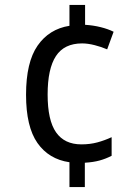

<svg xmlns="http://www.w3.org/2000/svg" viewBox="-20 -795 560 774"><path d="M323 -695Q356 -693 386 -685.5Q416 -678 438 -667L412 -596Q389 -606 361.5 -613Q334 -620 311 -620Q239 -620 205.5 -569Q172 -518 172 -414Q172 -310 206 -261.5Q240 -213 308 -213Q343 -213 372.5 -221Q402 -229 430 -242V-167Q407 -155 381.5 -148Q356 -141 322 -139V-41H260V-141Q177 -153 131 -218.5Q85 -284 85 -413Q85 -544 131.5 -611Q178 -678 260 -691V-775H323Z"/></svg>

Font: Noto Sans Tamil UI SemiCondensed
Style: Regular
Weight: 400
Width: 4
Designer: Jelle Bosma - Monotype Design Team
Foundry: Monotype Imaging Inc.
Version: Version 2.004; ttfautohint (v1.8.4.7-5d5b)